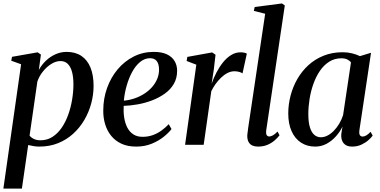

<svg xmlns="http://www.w3.org/2000/svg" viewBox="-22 -837 2198 1110"><path d="M-2.5 253.5 100 -465.5 43 -486 47.5 -508.5 195.5 -534.5 214.5 -521.5 202.5 -432.5Q218.5 -462 243.2 -485.8Q268 -509.5 298.8 -523.2Q329.5 -537 363 -537Q414 -537 448.8 -513.5Q483.5 -490 501.2 -446.2Q519 -402.5 519 -341Q519 -290 505.5 -239.5Q492 -189 465.8 -144Q439.5 -99 401.5 -64.2Q363.5 -29.5 314.2 -9.5Q265 10.5 205.5 10.5Q189.5 10.5 173 7.8Q156.5 5 141 1.5L104.5 253.5ZM149 -53Q158.5 -41 174.2 -33.5Q190 -26 212.5 -26Q251 -26 281.5 -45.8Q312 -65.5 334.8 -98.8Q357.5 -132 372.5 -174Q387.5 -216 395 -261.5Q402.5 -307 402.5 -349.5Q402.5 -392 394.2 -422Q386 -452 369.5 -468Q353 -484 327.5 -484Q301 -484 274 -467Q247 -450 225.8 -423.2Q204.5 -396.5 194 -365.5Z M969.5 -91Q954.5 -70.5 925.2 -46.8Q896 -23 855.2 -6.2Q814.5 10.5 765.5 10.5Q716 10.5 680 -6.2Q644 -23 620.5 -52.2Q597 -81.5 585.8 -119Q574.5 -156.5 575 -198Q575 -267 597 -328.2Q619 -389.5 658.2 -436.2Q697.5 -483 750.8 -510Q804 -537 866.5 -537Q913 -537 942.8 -523Q972.5 -509 987.2 -484.2Q1002 -459.5 1002 -428Q1002 -385 983 -352.2Q964 -319.5 931.2 -296Q898.5 -272.5 858.2 -257Q818 -241.5 775 -233.8Q732 -226 693 -225Q691 -190.5 695.8 -158.5Q700.5 -126.5 713.2 -101Q726 -75.5 748 -60.8Q770 -46 802 -46Q832.5 -46 859.5 -55.2Q886.5 -64.5 910 -81.2Q933.5 -98 953.5 -119ZM846 -500.5Q814.5 -500.5 788.2 -479Q762 -457.5 742.5 -421.8Q723 -386 710.5 -342.5Q698 -299 694 -255Q726 -258 756 -268.2Q786 -278.5 811.8 -295Q837.5 -311.5 856.8 -333.2Q876 -355 886.8 -380.8Q897.5 -406.5 897.5 -435.5Q897 -468 884 -484.2Q871 -500.5 846 -500.5Z M1048 0 1113 -463 1057 -484.5 1061 -508 1204.5 -534 1224 -520.5 1214 -434.5 1201.5 -353Q1212.5 -385 1229 -417Q1245.5 -449 1266.8 -475.8Q1288 -502.5 1313.8 -518.5Q1339.5 -534.5 1368 -534.5Q1381.5 -534.5 1391 -532.2Q1400.5 -530 1405 -527L1380 -412.5Q1376 -416.5 1362.8 -420.8Q1349.5 -425 1333.5 -425Q1312.5 -425 1292.8 -414.8Q1273 -404.5 1255.2 -387.2Q1237.5 -370 1223.2 -349.8Q1209 -329.5 1199.5 -309.5L1155.5 0Z M1516.5 -79.5Q1515 -63 1520.2 -55.5Q1525.5 -48 1534.5 -48Q1543.5 -48 1555.2 -54.2Q1567 -60.5 1582.5 -76.5L1594 -55Q1583 -40 1565.2 -24.8Q1547.5 -9.5 1523.8 0.5Q1500 10.5 1469.5 10.5Q1451.5 10.5 1437.5 4.5Q1423.5 -1.5 1415.5 -15.5Q1407.5 -29.5 1407.5 -52Q1407.5 -56.5 1408.5 -64.2Q1409.5 -72 1410.8 -81.2Q1412 -90.5 1413 -99L1511 -757.5L1445.5 -774L1450.5 -796.5L1608 -817L1624.5 -805.5Z M2056 -85.5Q2053 -64 2058.5 -55.8Q2064 -47.5 2074.5 -47.5Q2084 -47.5 2095.8 -54.2Q2107.5 -61 2120.5 -75L2132.5 -53Q2125 -42 2108.2 -27Q2091.5 -12 2067.5 -0.8Q2043.5 10.5 2013.5 10.5Q1980.5 10.5 1964.5 -9Q1948.5 -28.5 1951 -61.5L1958 -105.5Q1944.5 -76.5 1921 -49.8Q1897.5 -23 1866.8 -6.2Q1836 10.5 1800 10.5Q1753.5 10.5 1718.2 -12.5Q1683 -35.5 1663.8 -78.5Q1644.5 -121.5 1644.5 -181Q1644.5 -232.5 1657.8 -283.8Q1671 -335 1697 -380.2Q1723 -425.5 1761 -460.2Q1799 -495 1848.8 -515Q1898.5 -535 1959 -535Q1986.5 -535 2012.5 -528.8Q2038.5 -522.5 2059 -512.5L2123 -532ZM2007 -476Q1999.5 -486.5 1985.8 -493.2Q1972 -500 1952 -500Q1912.5 -500 1881.5 -480.5Q1850.5 -461 1827.8 -427.8Q1805 -394.5 1790 -352.5Q1775 -310.5 1767.8 -265.2Q1760.5 -220 1760.5 -177.5Q1760.5 -130 1769.8 -100.5Q1779 -71 1795.2 -57.2Q1811.5 -43.5 1832.5 -43.5Q1852.5 -43.5 1871.8 -53.5Q1891 -63.5 1908.2 -81.2Q1925.5 -99 1939.2 -122Q1953 -145 1961.5 -171.5Z"/></svg>

Font: Merriweather 96pt Medium
Style: Italic
Weight: 500
Italic angle: -7.8°
Version: Version 2.101